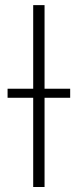

<svg xmlns="http://www.w3.org/2000/svg" viewBox="-20 -748 311 768"><path d="M158.2 -727.5V0H112.8V-727.5ZM10.3 -356.9V-393.1H260.7V-356.9Z"/></svg>

Font: Inter 17pt ExtraLight
Style: Regular
Weight: 250
Version: Version 4.001;git-66647c0bb